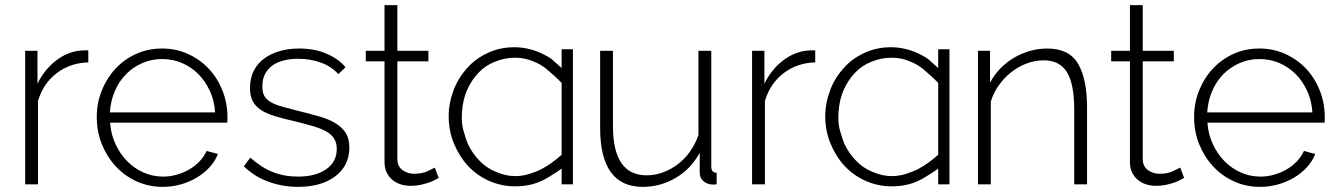

<svg xmlns="http://www.w3.org/2000/svg" viewBox="-20 -718 5213 748"><path d="M324 -475Q254 -473 201.5 -433.5Q149 -394 128 -325V0H78V-520H126V-392Q153 -447 197.5 -481.5Q242 -516 293 -521Q303 -522 311 -522Q319 -522 324 -522Z M614 10Q559 10 512 -11.5Q465 -33 430.5 -70.5Q396 -108 376.5 -157Q357 -206 357 -262Q357 -317 376.5 -365.5Q396 -414 430 -450.5Q464 -487 510.5 -508Q557 -529 611 -529Q666 -529 713 -507.5Q760 -486 794 -449.5Q828 -413 847 -364.5Q866 -316 866 -262Q866 -257 866 -249.5Q866 -242 865 -240H409Q412 -195 430 -156.5Q448 -118 475.5 -90Q503 -62 539 -46Q575 -30 616 -30Q643 -30 669 -37.5Q695 -45 717.5 -58Q740 -71 757.5 -89.5Q775 -108 785 -130L829 -118Q818 -90 796.5 -66.5Q775 -43 746.5 -26Q718 -9 684 0.5Q650 10 614 10ZM818 -280Q815 -326 797.5 -364Q780 -402 752.5 -429.5Q725 -457 689 -472.5Q653 -488 612 -488Q571 -488 535 -472.5Q499 -457 471.5 -429.5Q444 -402 427.5 -363.5Q411 -325 408 -280Z M1141 10Q1081 10 1026 -10Q971 -30 930 -70L955 -104Q997 -66 1042 -48Q1087 -30 1141 -30Q1209 -30 1250.5 -58.5Q1292 -87 1292 -138Q1292 -162 1281.5 -178.5Q1271 -195 1250 -206.5Q1229 -218 1198 -227Q1167 -236 1126 -246Q1082 -256 1049.5 -266Q1017 -276 996 -290Q975 -304 964.5 -324Q954 -344 954 -375Q954 -414 969 -443Q984 -472 1010.5 -491Q1037 -510 1071.5 -519.5Q1106 -529 1145 -529Q1206 -529 1253 -508.5Q1300 -488 1326 -456L1298 -429Q1272 -459 1230.5 -474Q1189 -489 1142 -489Q1113 -489 1087.5 -483Q1062 -477 1043 -464Q1024 -451 1013 -430.5Q1002 -410 1002 -382Q1002 -359 1009.5 -345Q1017 -331 1033.5 -321Q1050 -311 1076 -303.5Q1102 -296 1138 -287Q1187 -275 1225 -264Q1263 -253 1288.5 -237Q1314 -221 1327.5 -199Q1341 -177 1341 -143Q1341 -73 1286.5 -31.5Q1232 10 1141 10Z M1689 -25Q1685 -23 1675.5 -17.5Q1666 -12 1651.5 -7Q1637 -2 1619 2Q1601 6 1580 6Q1559 6 1540.5 0Q1522 -6 1508 -18Q1494 -30 1486 -47Q1478 -64 1478 -87V-479H1405V-520H1478V-698H1528V-520H1649V-479H1528V-99Q1528 -70 1548 -55.5Q1568 -41 1593 -41Q1624 -41 1646.5 -51.5Q1669 -62 1674 -65Z M2168 -526H2212V0H2168V-61Q2152 -49 2119 -29Q2089 -10 2057 -1Q2024 8 1987 8Q1933 8 1884 -14Q1837 -35 1802 -73Q1769 -109 1748 -160Q1728 -209 1728 -265Q1728 -317 1748 -369Q1766 -416 1802 -455Q1834 -491 1883 -513Q1929 -534 1984 -534Q2035 -534 2086 -512Q2116 -498 2130 -487Q2163 -457 2168 -453ZM2091 -60Q2130 -81 2168 -115V-395Q2143 -421 2108 -450Q2087 -467 2062 -477Q2027 -493 1989 -493Q1987 -493 1985 -493Q1945 -493 1907 -477Q1871 -463 1844 -434.5Q1817 -406 1800 -368Q1784 -333 1780 -284Q1779 -272 1779 -261Q1779 -235 1784 -215Q1795 -175 1802 -159Q1819 -122 1847 -93Q1874 -64 1911 -49Q1950 -32 1985 -32Q1987 -32 1989 -32Q2014 -32 2041 -40Q2070 -49 2091 -60Z M2484 10Q2318 10 2318 -220V-520H2368V-227Q2368 -35 2499 -35Q2532 -35 2563 -46.5Q2594 -58 2621 -78.5Q2648 -99 2668.5 -128Q2689 -157 2701 -192V-520H2751V-70Q2751 -45 2772 -45V0Q2767 1 2763 1Q2759 1 2757 1Q2737 1 2721.5 -11.5Q2706 -24 2706 -45V-123Q2672 -60 2612.5 -25Q2553 10 2484 10Z M3156 -475Q3086 -473 3033.5 -433.5Q2981 -394 2960 -325V0H2910V-520H2958V-392Q2985 -447 3029.5 -481.5Q3074 -516 3125 -521Q3135 -522 3143 -522Q3151 -522 3156 -522Z M3635 -526H3679V0H3635V-61Q3619 -49 3586 -29Q3556 -10 3524 -1Q3491 8 3454 8Q3400 8 3351 -14Q3304 -35 3269 -73Q3236 -109 3215 -160Q3195 -209 3195 -265Q3195 -317 3215 -369Q3233 -416 3269 -455Q3301 -491 3350 -513Q3396 -534 3451 -534Q3502 -534 3553 -512Q3583 -498 3597 -487Q3630 -457 3635 -453ZM3558 -60Q3597 -81 3635 -115V-395Q3610 -421 3575 -450Q3554 -467 3529 -477Q3494 -493 3456 -493Q3454 -493 3452 -493Q3412 -493 3374 -477Q3338 -463 3311 -434.5Q3284 -406 3267 -368Q3251 -333 3247 -284Q3246 -272 3246 -261Q3246 -235 3251 -215Q3262 -175 3269 -159Q3286 -122 3314 -93Q3341 -64 3378 -49Q3417 -32 3452 -32Q3454 -32 3456 -32Q3481 -32 3508 -40Q3537 -49 3558 -60Z M4215 0H4165V-290Q4165 -391 4136.5 -437Q4108 -483 4046 -483Q4013 -483 3980.5 -471Q3948 -459 3920 -437Q3892 -415 3871 -385.5Q3850 -356 3840 -322V0H3790V-520H3837V-396Q3853 -426 3876.5 -450.5Q3900 -475 3929.5 -492.5Q3959 -510 3992 -519.5Q4025 -529 4060 -529Q4145 -529 4180 -469.5Q4215 -410 4215 -299Z M4593 -25Q4589 -23 4579.5 -17.5Q4570 -12 4555.5 -7Q4541 -2 4523 2Q4505 6 4484 6Q4463 6 4444.5 0Q4426 -6 4412 -18Q4398 -30 4390 -47Q4382 -64 4382 -87V-479H4309V-520H4382V-698H4432V-520H4553V-479H4432V-99Q4432 -70 4452 -55.5Q4472 -41 4497 -41Q4528 -41 4550.5 -51.5Q4573 -62 4578 -65Z M4889 10Q4834 10 4787 -11.5Q4740 -33 4705.5 -70.5Q4671 -108 4651.5 -157Q4632 -206 4632 -262Q4632 -317 4651.5 -365.5Q4671 -414 4705 -450.5Q4739 -487 4785.5 -508Q4832 -529 4886 -529Q4941 -529 4988 -507.5Q5035 -486 5069 -449.5Q5103 -413 5122 -364.5Q5141 -316 5141 -262Q5141 -257 5141 -249.5Q5141 -242 5140 -240H4684Q4687 -195 4705 -156.5Q4723 -118 4750.5 -90Q4778 -62 4814 -46Q4850 -30 4891 -30Q4918 -30 4944 -37.5Q4970 -45 4992.5 -58Q5015 -71 5032.5 -89.5Q5050 -108 5060 -130L5104 -118Q5093 -90 5071.5 -66.5Q5050 -43 5021.5 -26Q4993 -9 4959 0.5Q4925 10 4889 10ZM5093 -280Q5090 -326 5072.5 -364Q5055 -402 5027.5 -429.5Q5000 -457 4964 -472.5Q4928 -488 4887 -488Q4846 -488 4810 -472.5Q4774 -457 4746.5 -429.5Q4719 -402 4702.5 -363.5Q4686 -325 4683 -280Z"/></svg>

Font: Oxford Sans
Style: Regular
Weight: 300
Designer: Matt McInerney, Pablo Impallari, Rodrigo Fuenzalida
Foundry: Matt McInerney, Pablo Impallari, Rodrigo Fuenzalida
Version: Version 3.000g; ttfautohint (v1.5) -l 8 -r 28 -G 28 -x 14 -D